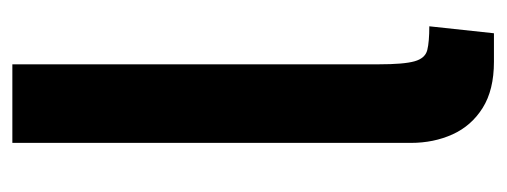

<svg xmlns="http://www.w3.org/2000/svg" viewBox="-268 -522 800 303"><g transform="rotate(-90 131.5 -370.0)"><path d="M186 10Q141.5 10 113.2 -7.8Q85 -25.5 71.5 -55.2Q58 -85 58 -121V-750H182V-172Q182 -132 186.8 -115.2Q191.5 -98.5 204.5 -95.2Q217.5 -92 242 -92L231 10Z"/></g></svg>

Font: Cabin Resolve
Style: Bold-Resolve
Weight: 700
Designer: Pablo Impallari
Foundry: Pablo Impallari. http://www.impallari.com Igino Marini. http://www.ikern.com
Version: Version 3.001